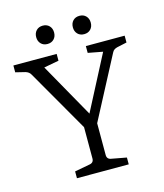

<svg xmlns="http://www.w3.org/2000/svg" viewBox="-107 -789 743 870"><g transform="rotate(-15 264.5 -354.0)"><path d="M248 -196 69 -507Q62 -520 45 -525L0 -536V-568H203V-536L133 -523L289 -246H265L409 -523L340 -536V-568H522V-536L476 -526Q468 -524 462 -520Q456 -516 452 -508L288 -196ZM146 0V-32L216 -45Q237 -48 237 -68V-223H299V-68Q299 -48 319 -45L389 -32V0ZM217 -665Q217 -646 205.5 -634Q194 -622 175 -622Q156 -622 144.5 -634Q133 -646 133 -665Q133 -684 144.5 -696Q156 -708 175 -708Q194 -708 205.5 -696Q217 -684 217 -665ZM389 -665Q389 -646 377.5 -634Q366 -622 347 -622Q328 -622 316.5 -634Q305 -646 305 -665Q305 -684 316.5 -696Q328 -708 347 -708Q366 -708 377.5 -696Q389 -684 389 -665Z"/></g></svg>

Font: Yrsa Light
Style: Regular
Weight: 300
Designer: Anna Giedrys (Yrsa+Rasa design), David Brezina (Yrsa art-direction, Rasa art-direction, design)
Foundry: Rosetta Type Foundry
Version: Version 2.004